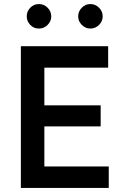

<svg xmlns="http://www.w3.org/2000/svg" viewBox="-20 -928 630 948"><path d="M83 0V-700H514V-594H199V-408H477V-304H199V-106H517V0ZM426 -787Q402 -787 384 -805Q366 -823 366 -847Q366 -872 384 -890Q402 -908 426 -908Q451 -908 469 -890Q487 -872 487 -847Q487 -823 469 -805Q451 -787 426 -787ZM172 -787Q147 -787 129.5 -805Q112 -823 112 -847Q112 -872 129.5 -890Q147 -908 172 -908Q197 -908 215 -890Q233 -872 233 -847Q233 -823 215 -805Q197 -787 172 -787Z"/></svg>

Font: Figtree SemiBold
Style: Regular
Weight: 600
Designer: Erik Kennedy
Foundry: Erik Kennedy
Version: Version 2.001; ttfautohint (v1.8.4.7-5d5b);gftools[0.9.27]